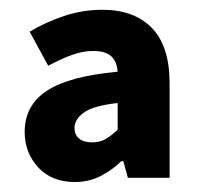

<svg xmlns="http://www.w3.org/2000/svg" viewBox="-20 -732 399 385"><path d="M130.2 -367Q83.5 -367 56.5 -396.5Q29.5 -426 29.5 -467.3Q29.5 -520.7 73.8 -549.9Q118.2 -579.2 215.9 -588.2Q214.4 -609.1 202.7 -619.5Q191 -629.8 166.6 -629.8Q146.4 -629.8 123.9 -621.7Q101.4 -613.6 76.7 -600.1L39.5 -668.4Q72.4 -688.1 109.3 -700.2Q146.1 -712.4 185.1 -712.4Q248.8 -712.4 284.4 -676.1Q320.1 -639.7 320.1 -564.6V-375.5H236.4L227.3 -408.8H223.3Q204.8 -390.8 181.5 -378.9Q158.1 -367 130.2 -367ZM165 -446.5Q180.2 -446.5 191.6 -453.1Q203 -459.7 215.9 -471.8V-525.4Q167.2 -520.1 148.3 -506.4Q129.4 -492.6 129.4 -475.5Q129.4 -461.6 138.7 -454Q148 -446.5 165 -446.5Z"/></svg>

Font: SourceSans3VF
Style: Regular
Weight: 200
Designer: Paul D. Hunt
Foundry: Adobe
Version: Version 3.052;hotconv 1.1.0;makeotfexe 2.6.0